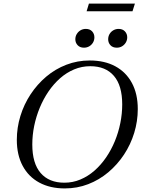

<svg xmlns="http://www.w3.org/2000/svg" viewBox="-20 -1043 797 1073"><path d="M160.5 -235.5Q160.5 -130 207.2 -76Q254 -22 339.5 -22Q387 -22 429.2 -39.8Q471.5 -57.5 507.8 -89.2Q544 -121 572.8 -163Q601.5 -205 621.8 -254Q642 -303 652.5 -355.5Q663 -408 663 -459.5Q663 -565 616.5 -619Q570 -673 484.5 -673Q437 -673 394.5 -655.2Q352 -637.5 316 -605.8Q280 -574 251.2 -532Q222.5 -490 202.2 -441Q182 -392 171.2 -339.8Q160.5 -287.5 160.5 -235.5ZM750 -433.5Q750 -365.5 730 -300.2Q710 -235 673 -179Q636 -123 585.2 -80.2Q534.5 -37.5 473 -13.8Q411.5 10 342 10Q260 10 199.8 -22.5Q139.5 -55 106.8 -116Q74 -177 74 -261.5Q74 -329.5 94 -394.8Q114 -460 151 -516Q188 -572 238.5 -614.8Q289 -657.5 350.8 -681.2Q412.5 -705 481.5 -705Q564.5 -705 624.5 -672.5Q684.5 -640 717.2 -579.2Q750 -518.5 750 -433.5ZM449 -776.5Q427 -776.5 414 -790.2Q401 -804 401 -823.5Q401 -839.5 409 -852.8Q417 -866 430.2 -873.8Q443.5 -881.5 459.5 -881.5Q482 -881.5 494.8 -867.8Q507.5 -854 507.5 -834.5Q507.5 -818.5 499.8 -805.2Q492 -792 478.8 -784.2Q465.5 -776.5 449 -776.5ZM632.5 -776.5Q610 -776.5 597.2 -790.2Q584.5 -804 584.5 -823.5Q584.5 -839.5 592.2 -852.8Q600 -866 613.5 -873.8Q627 -881.5 643 -881.5Q665 -881.5 678 -867.8Q691 -854 691 -834.5Q691 -818.5 683 -805.2Q675 -792 662 -784.2Q649 -776.5 632.5 -776.5ZM464 -980 477 -1023H734L720.5 -980Z"/></svg>

Font: Newsreader 48pt
Style: Italic
Weight: 400
Italic angle: -17°
Version: Version 1.003